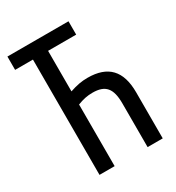

<svg xmlns="http://www.w3.org/2000/svg" viewBox="-172 -818 845 923"><g transform="rotate(-30 250.0 -357.0)"><path d="M109 0H193V-342C224 -354 248 -359 277 -359C348 -359 376 -326 376 -243V0H460V-256C460 -375 405 -433 292 -433C259 -433 232 -428 193 -415V-640H349V-714H10V-640H109Z"/></g></svg>

Font: Noto Sans Mono ExtraCondensed
Style: Regular
Weight: 400
Width: 2
Designer: Monotype Design Team
Foundry: Monotype Imaging Inc.
Version: Version 2.014